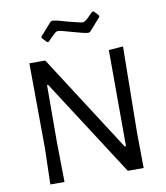

<svg xmlns="http://www.w3.org/2000/svg" viewBox="-92 -925 866 1001"><g transform="rotate(-10 341.5 -424.5)"><path d="M587 0 585 -188 591 -643 515 -637 516 -128H509L179 -641H95L98 -190L93 0H168L165 -211L166 -513H172L503 0ZM496 -816V-824L472 -849H464L447 -832C429 -812.7 415.7 -803 407 -803C400.3 -803 376.3 -808.3 335 -819C295.7 -831 268 -837.7 252 -839L242 -836L181 -767V-760L205 -734H214L230 -751C241.3 -762.3 249.7 -770.2 255 -774.5C260.3 -778.8 265.3 -781 270 -781C279.3 -781 303 -775.3 341 -764C382.3 -752 410.3 -745.3 425 -744L435 -747Z"/></g></svg>

Font: Alegreya Sans
Style: Regular
Weight: 400
Designer: Juan Pablo del Peral
Foundry: Huerta Tipografica
Version: Version 1.000;PS 001.000;hotconv 1.0.70;makeotf.lib2.5.58329